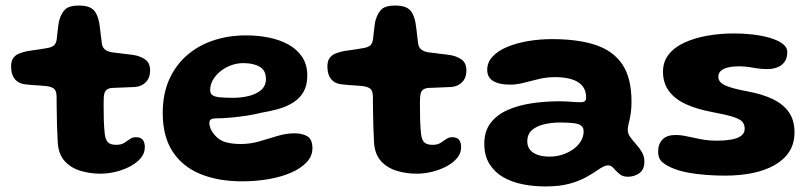

<svg xmlns="http://www.w3.org/2000/svg" viewBox="-20 -614 2911 692"><path d="M341.5 12Q304 12 269.5 1.5Q235 -9 212.8 -33.8Q190.5 -58.5 188 -102Q187.5 -115 186.8 -130.2Q186 -145.5 185.5 -162.2Q185 -179 184.8 -196.5Q184.5 -214 184.2 -231.8Q184 -249.5 184 -266.5Q183.5 -288.5 173.2 -295.2Q163 -302 145.5 -304Q135.5 -305 122.8 -305.8Q110 -306.5 96.8 -307.5Q83.5 -308.5 71 -310Q47 -312.5 33.5 -328.8Q20 -345 20 -374Q20 -394 28 -405Q36 -416 49.5 -421.2Q63 -426.5 79.5 -430Q103 -433 120.2 -435.8Q137.5 -438.5 151.5 -441Q166 -443.5 174.2 -450.2Q182.5 -457 184.5 -473.5Q186 -485 187.2 -497.2Q188.5 -509.5 190 -521.5Q191.5 -533.5 194 -542.5Q202.5 -570 217 -582Q231.5 -594 263 -594Q288 -594 302.5 -587.8Q317 -581.5 325 -568Q333 -554.5 337.5 -532.5Q339.5 -519 340.8 -509Q342 -499 343 -490.5Q344 -482 345 -474Q346 -466 347 -457.5Q349 -442.5 358.8 -435.2Q368.5 -428 383.5 -425.5Q396.5 -424 410 -422.2Q423.5 -420.5 436.2 -419Q449 -417.5 460 -416Q484 -412.5 502.5 -400.2Q521 -388 521 -359.5Q521 -334 506 -318.2Q491 -302.5 467 -300.5Q441.5 -299 419 -298.5Q396.5 -298 382.5 -297Q371.5 -296 363.5 -289.8Q355.5 -283.5 354 -263Q353.5 -250 353.5 -236Q353.5 -222 353.8 -208Q354 -194 354.2 -180.5Q354.5 -167 355.5 -154.8Q356.5 -142.5 357.5 -132Q360 -110 369.2 -101Q378.5 -92 399 -92Q416.5 -92 427.8 -99Q439 -106 448.2 -112.8Q457.5 -119.5 469.5 -119.5Q487 -119.5 494.5 -110.2Q502 -101 502 -83Q502 -62 487.5 -44.5Q473 -27 449.5 -14.5Q426 -2 397.8 5Q369.5 12 341.5 12Z M852.5 39.5Q766 39.5 701.8 13Q637.5 -13.5 602 -68Q566.5 -122.5 566.5 -206.5Q566.5 -275.5 590 -327.8Q613.5 -380 654.8 -415.5Q696 -451 750.5 -468.8Q805 -486.5 866.5 -486.5Q908.5 -486.5 948 -478.8Q987.5 -471 1019 -453.8Q1050.5 -436.5 1069 -408.8Q1087.5 -381 1087.5 -341.5Q1087.5 -306.5 1074 -283Q1060.5 -259.5 1037.2 -244.8Q1014 -230 984.2 -221.5Q954.5 -213 921 -207.5Q900.5 -202 870 -197.2Q839.5 -192.5 810 -190Q780.5 -187.5 761.5 -187.5Q746.5 -187.5 740.5 -183.8Q734.5 -180 734.5 -170Q734.5 -161 739.5 -149.2Q744.5 -137.5 754 -127Q770.5 -108 793.2 -101.5Q816 -95 848.5 -95Q882.5 -95 915.8 -104.8Q949 -114.5 980.2 -124Q1011.5 -133.5 1041 -133.5Q1070.5 -133.5 1088.2 -122.5Q1106 -111.5 1106 -79.5Q1106 -51.5 1085.5 -29.5Q1065 -7.5 1029.8 8Q994.5 23.5 948.8 31.5Q903 39.5 852.5 39.5ZM820.5 -261.5Q849.5 -261.5 876.5 -268Q903.5 -274.5 921 -289.5Q938.5 -304.5 938.5 -329.5Q938.5 -360 916.2 -373.2Q894 -386.5 857 -386.5Q834.5 -386.5 813.2 -378.8Q792 -371 775 -357.5Q758 -344 747.8 -326.5Q737.5 -309 737.5 -289Q737.5 -276.5 746 -270.8Q754.5 -265 773 -263.2Q791.5 -261.5 820.5 -261.5Z M1481.5 12Q1444 12 1409.5 1.5Q1375 -9 1352.8 -33.8Q1330.5 -58.5 1328 -102Q1327.5 -115 1326.8 -130.2Q1326 -145.5 1325.5 -162.2Q1325 -179 1324.8 -196.5Q1324.5 -214 1324.2 -231.8Q1324 -249.5 1324 -266.5Q1323.5 -288.5 1313.2 -295.2Q1303 -302 1285.5 -304Q1275.5 -305 1262.8 -305.8Q1250 -306.5 1236.8 -307.5Q1223.5 -308.5 1211 -310Q1187 -312.5 1173.5 -328.8Q1160 -345 1160 -374Q1160 -394 1168 -405Q1176 -416 1189.5 -421.2Q1203 -426.5 1219.5 -430Q1243 -433 1260.2 -435.8Q1277.5 -438.5 1291.5 -441Q1306 -443.5 1314.2 -450.2Q1322.5 -457 1324.5 -473.5Q1326 -485 1327.2 -497.2Q1328.5 -509.5 1330 -521.5Q1331.5 -533.5 1334 -542.5Q1342.5 -570 1357 -582Q1371.5 -594 1403 -594Q1428 -594 1442.5 -587.8Q1457 -581.5 1465 -568Q1473 -554.5 1477.5 -532.5Q1479.5 -519 1480.8 -509Q1482 -499 1483 -490.5Q1484 -482 1485 -474Q1486 -466 1487 -457.5Q1489 -442.5 1498.8 -435.2Q1508.5 -428 1523.5 -425.5Q1536.5 -424 1550 -422.2Q1563.5 -420.5 1576.2 -419Q1589 -417.5 1600 -416Q1624 -412.5 1642.5 -400.2Q1661 -388 1661 -359.5Q1661 -334 1646 -318.2Q1631 -302.5 1607 -300.5Q1581.5 -299 1559 -298.5Q1536.5 -298 1522.5 -297Q1511.5 -296 1503.5 -289.8Q1495.5 -283.5 1494 -263Q1493.5 -250 1493.5 -236Q1493.5 -222 1493.8 -208Q1494 -194 1494.2 -180.5Q1494.5 -167 1495.5 -154.8Q1496.5 -142.5 1497.5 -132Q1500 -110 1509.2 -101Q1518.5 -92 1539 -92Q1556.5 -92 1567.8 -99Q1579 -106 1588.2 -112.8Q1597.5 -119.5 1609.5 -119.5Q1627 -119.5 1634.5 -110.2Q1642 -101 1642 -83Q1642 -62 1627.5 -44.5Q1613 -27 1589.5 -14.5Q1566 -2 1537.8 5Q1509.5 12 1481.5 12Z M1945.5 58Q1903.5 58 1864 50.2Q1824.5 42.5 1793.5 24.5Q1762.5 6.5 1744 -23.2Q1725.5 -53 1725.5 -96Q1725.5 -141 1748.2 -170.8Q1771 -200.5 1809.5 -217.5Q1848 -234.5 1896.8 -241.8Q1945.5 -249 1997.5 -249Q2011.5 -249 2025.8 -248Q2040 -247 2052.2 -246.2Q2064.5 -245.5 2072 -245.5Q2083.5 -245.5 2088 -249.5Q2092.5 -253.5 2092.5 -263Q2092.5 -275.5 2089.2 -285.5Q2086 -295.5 2080 -303.2Q2074 -311 2065.5 -316.5Q2051 -326.5 2029 -331.2Q2007 -336 1981.5 -336Q1950 -336 1922 -329.2Q1894 -322.5 1868.5 -315.8Q1843 -309 1818.5 -309Q1779 -309 1757.5 -322Q1736 -335 1736 -362.5Q1736 -389 1755 -409.8Q1774 -430.5 1807.2 -444.5Q1840.5 -458.5 1882.5 -465.8Q1924.5 -473 1970 -473Q2063 -473 2126.5 -452Q2190 -431 2223 -382Q2256 -333 2256 -248Q2256 -227 2254 -211Q2252 -195 2249.2 -183.2Q2246.5 -171.5 2244.5 -162.5Q2242.5 -153.5 2242.5 -146Q2242.5 -132.5 2251.5 -120Q2260.5 -107.5 2272.5 -94.2Q2284.5 -81 2293.5 -65.8Q2302.5 -50.5 2302.5 -31.5Q2302.5 -3 2284.5 10Q2266.5 23 2243 23Q2224 23 2212.2 12.8Q2200.5 2.5 2191.5 -7.8Q2182.5 -18 2171.5 -18Q2164 -18 2154.8 -13.5Q2145.5 -9 2132.5 0Q2117.5 10.5 2093.2 24.2Q2069 38 2033 48Q1997 58 1945.5 58ZM1961 -49.5Q1984 -49.5 2005.5 -56.2Q2027 -63 2044.8 -75.2Q2062.5 -87.5 2073 -104.2Q2083.5 -121 2083.5 -140.5Q2083.5 -154.5 2074.5 -161.2Q2065.5 -168 2046.8 -170.2Q2028 -172.5 1999.5 -172.5Q1969 -172.5 1941.8 -166.2Q1914.5 -160 1897.5 -145.2Q1880.5 -130.5 1880.5 -104.5Q1880.5 -85.5 1890.8 -73.5Q1901 -61.5 1919 -55.5Q1937 -49.5 1961 -49.5Z M2593 19Q2556.5 19 2522.5 16.2Q2488.5 13.5 2459.5 8Q2430.5 2.5 2409 -6Q2384 -15.5 2368 -28.8Q2352 -42 2352 -67Q2352 -95.5 2368 -111.5Q2384 -127.5 2415 -127.5Q2434 -127.5 2456.5 -122.5Q2479 -117.5 2506.2 -112.2Q2533.5 -107 2566 -107Q2592 -107 2614.5 -110.8Q2637 -114.5 2650.5 -124Q2664 -133.5 2664 -150Q2664 -166 2654.8 -175.8Q2645.5 -185.5 2620.8 -193.2Q2596 -201 2550 -209.5Q2492.5 -220 2452.2 -238.5Q2412 -257 2390.8 -286Q2369.5 -315 2369.5 -355.5Q2369.5 -392 2390.5 -418.2Q2411.5 -444.5 2448 -461Q2484.5 -477.5 2530.2 -485.5Q2576 -493.5 2626 -493.5Q2658.5 -493.5 2692 -489.8Q2725.5 -486 2754 -477.8Q2782.5 -469.5 2800 -456.8Q2817.5 -444 2817.5 -426Q2817.5 -403.5 2807 -390Q2796.5 -376.5 2780.2 -370.8Q2764 -365 2746.5 -365Q2721 -365 2694 -370Q2667 -375 2642.5 -375Q2622 -375 2605.2 -371.2Q2588.5 -367.5 2578.8 -359.2Q2569 -351 2569 -337Q2569 -317 2594.8 -305.8Q2620.5 -294.5 2675 -284.5Q2727 -275 2764.8 -257Q2802.5 -239 2823 -210Q2843.5 -181 2843.5 -137Q2843.5 -96.5 2824.5 -67.2Q2805.5 -38 2771.5 -18.8Q2737.5 0.5 2692 9.8Q2646.5 19 2593 19Z"/></svg>

Font: Gluten SemiBold
Style: Regular
Weight: 600
Designer: Tyler Finck
Foundry: Etcetera Type Company
Version: Version 1.300